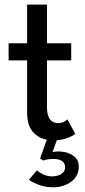

<svg xmlns="http://www.w3.org/2000/svg" viewBox="-20 -599 371 836"><path d="M17.5 -410.5H98V-579H184.5V-410.5H290V-336H184.5V-133Q184.5 -97 197.2 -80Q210 -63 231.5 -63Q250.5 -63 261 -70Q271.5 -77 273.5 -79.5L308 -15.5Q305 -13 292 -6Q279 1 258.5 6.5Q238 12 210.5 12Q162.5 12 130.2 -17.2Q98 -46.5 98 -110V-336H17.5ZM212.5 216.5Q176 216.5 147.2 205.2Q118.5 194 106 183.5L140.5 143Q150 151.5 168.2 160.2Q186.5 169 207 169Q231 169 247.2 158.2Q263.5 147.5 263.5 130Q263.5 111 249.8 102Q236 93 215 93Q199.5 93 187 95.2Q174.5 97.5 169 100L154.5 91.5L193 -17L232 -1L209 63Q233 58 259.5 62.8Q286 67.5 304.5 83.2Q323 99 323 126.5Q323 156 306.8 176Q290.5 196 265.2 206.2Q240 216.5 212.5 216.5Z"/></svg>

Font: League Spartan Thin
Style: Regular
Weight: 400
Version: Version 2.002